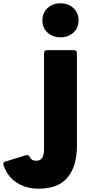

<svg xmlns="http://www.w3.org/2000/svg" viewBox="-204 -852 552 1168"><path d="M54 -728Q54 -774 85.5 -803Q117 -832 164 -832Q211 -832 242.5 -803Q274 -774 274 -728Q274 -682 242.5 -653.5Q211 -625 164 -625Q117 -625 85.5 -653.5Q54 -682 54 -728ZM-184 146Q-184 134 -172 131L-45 92Q-43 91 -39 91Q-31 91 -23 102Q-13 126 17 126Q41 126 52.5 108.5Q64 91 64 53V-530Q64 -538 69 -542.5Q74 -547 82 -547H246Q254 -547 259 -542.5Q264 -538 264 -530V33Q264 159 207 227.5Q150 296 31 296Q-44 296 -101.5 259.5Q-159 223 -183 152Q-184 150 -184 146Z"/></svg>

Font: LINE Seed JP_TTF ExtraBold
Style: Regular
Weight: 800
Designer: LY Corporation & Fontrix & Fontworks
Version: Version 1.015